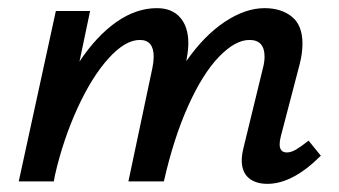

<svg xmlns="http://www.w3.org/2000/svg" viewBox="-20 -445 832 471"><path d="M767 -63Q698 6 636 6Q607 6 590 -8.5Q573 -23 573 -52Q573 -65 578 -85L625 -278Q629 -293 629 -306Q629 -347 592 -347Q557 -347 517 -305.5Q477 -264 441.5 -185Q406 -106 382 0H295L354 -279Q357 -294 357 -306Q357 -347 323 -347Q287 -347 246 -301.5Q205 -256 170 -179.5Q135 -103 115 -16L112 0H26L117 -418H201L175 -294Q217 -357 265.5 -391Q314 -425 365 -425Q402 -425 422 -402Q442 -379 442 -339Q442 -322 437 -295Q481 -358 531.5 -391.5Q582 -425 629 -425Q670 -425 696 -404Q722 -383 722 -338Q722 -314 715 -287L669 -111Q666 -99 666 -91Q666 -71 684 -71Q694 -71 706 -78Q718 -85 737 -100Z"/></svg>

Font: Ysabeau Infant Semibold
Style: Italic
Weight: 600
Italic angle: -12°
Designer: Christian Thalmann (Catharsis Fonts)
Version: Version 0.003